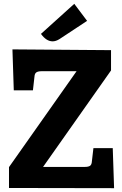

<svg xmlns="http://www.w3.org/2000/svg" viewBox="-20 -982 637 1003"><path d="M576 1 27 0V-109L380 -610H198Q179 -610 170 -604Q161 -598 160 -581L152 -510H52L45 -724L560 -720V-614L205 -110H422Q442 -110 450.5 -116Q459 -122 460 -139L468 -208H569ZM194 -805 368 -962 435 -873 291 -778Q272 -766 255 -766Q222 -766 194 -805Z"/></svg>

Font: Enriqueta
Style: Bold
Weight: 700
Designer: Viviana Monsalve, Gustavo Ibarra
Foundry: 72Puntos
Version: Version 2.000